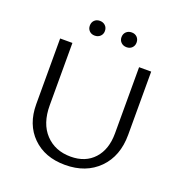

<svg xmlns="http://www.w3.org/2000/svg" viewBox="-146 -955 1029 1088"><g transform="rotate(20 368.5 -411.5)"><path d="M227 -784Q227 -804 239.5 -816.5Q252 -829 272 -829Q292 -829 305 -816.5Q318 -804 318 -784Q318 -765 305 -752.5Q292 -740 272 -740Q252 -740 239.5 -752.5Q227 -765 227 -784ZM418 -784Q418 -804 431 -816.5Q444 -829 464 -829Q484 -829 496.5 -816.5Q509 -804 509 -784Q509 -765 496.5 -752.5Q484 -740 464 -740Q444 -740 431 -752.5Q418 -765 418 -784ZM364 6Q242 6 168 -67Q94 -140 94 -262V-658H168V-282Q168 -172 226 -110.5Q284 -49 378 -49Q467 -49 518.5 -105.5Q570 -162 570 -259V-658H643V-277Q643 -148 566.5 -71Q490 6 364 6Z"/></g></svg>

Font: EauTestSC
Style: Regular
Weight: 400
Designer: Christian Thalmann (Catharsis Fonts)
Version: Version 0.001;PS 000.001;hotconv 1.0.88;makeotf.lib2.5.64775